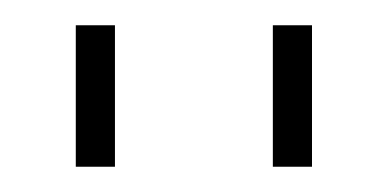

<svg xmlns="http://www.w3.org/2000/svg" viewBox="-20 -749 307 152"><path d="M40 -617V-729H71V-617ZM196 -617V-729H227V-617Z"/></svg>

Font: Hubot Sans Condensed ExtraLight
Style: Regular
Weight: 200
Width: 3
Designer: Deni Anggara
Foundry: GitHub, Inc., Subsidiary of Microsoft Corporation
Version: Version 2.000